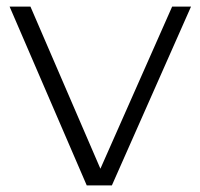

<svg xmlns="http://www.w3.org/2000/svg" viewBox="-20 -560 604 580"><path d="M242 0H318L557 -540H500L283.3 -50.3L72 -540H9Z"/></svg>

Font: Resamitz
Style: Regular
Weight: 500
Designer: gluk
Foundry: gluk
Version: Version 0.047